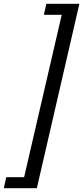

<svg xmlns="http://www.w3.org/2000/svg" viewBox="-49 -770 438 1011"><path d="M-16 163H78L276 -692H182L195 -750H369L145 221H-29Z"/></svg>

Font: Coval
Style: Light Italic
Weight: 300
Foundry: Context Ltd
Version: Version 001.000